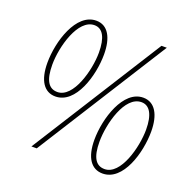

<svg xmlns="http://www.w3.org/2000/svg" viewBox="-128 -851 992 986"><g transform="rotate(20 368.5 -357.5)"><path d="M169 -283C280 -283 331 -455 331 -571C331 -662 299 -721 235 -721C125 -721 72 -549 72 -432C72 -335 108 -283 169 -283ZM142 0H171L622 -714H593ZM171 -308C123 -308 99 -347 99 -432C99 -529 144 -696 234 -696C279 -696 303 -653 303 -571C303 -475 258 -308 171 -308ZM532 6C644 6 694 -166 694 -282C694 -373 661 -432 597 -432C488 -432 434 -260 434 -143C434 -45 471 6 532 6ZM534 -19C486 -19 462 -58 462 -143C462 -240 505 -407 596 -407C641 -407 666 -364 666 -282C666 -186 622 -19 534 -19Z"/></g></svg>

Font: Noto Serif Condensed Thin
Style: Italic
Weight: 100
Width: 3
Italic angle: -12°
Designer: Monotype Design Team
Foundry: Monotype Imaging Inc.
Version: Version 2.013